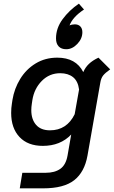

<svg xmlns="http://www.w3.org/2000/svg" viewBox="-20 -797 625 1049"><path d="M286 -587Q286 -643 322 -692Q358 -741 411 -777L439 -745Q377 -704 360 -658Q373 -664 389 -664Q408 -664 419 -652.5Q430 -641 430 -621Q430 -586 402.5 -557Q375 -528 342 -528Q315 -528 300.5 -543.5Q286 -559 286 -587ZM582 -418Q555 -399 543.5 -384.5Q532 -370 528 -345L458 53Q442 143 385.5 187.5Q329 232 216 232H88L102 147H230Q279 147 309.5 125.5Q340 104 349 53L369 -62Q310 0 214 0Q132 0 86.5 -48.5Q41 -97 41 -180Q41 -207 45 -231L48 -251Q58 -313 90.5 -366Q123 -419 175 -450.5Q227 -482 293 -482Q395 -482 435 -403Q446 -429 466 -448Q486 -467 518 -482ZM388 -173 412 -308Q406 -354 379 -375.5Q352 -397 309 -397Q250 -397 208.5 -355Q167 -313 157 -251L154 -231Q151 -212 151 -195Q151 -145 177 -115Q203 -85 253 -85Q345 -85 388 -173Z"/></svg>

Font: KoHo SemiBold
Style: Italic
Weight: 600
Italic angle: -10°
Version: Version 1.000; ttfautohint (v1.6)